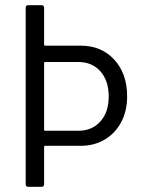

<svg xmlns="http://www.w3.org/2000/svg" viewBox="-20 -720 545 740"><path d="M470 -349Q470 -292 447 -249Q424 -206 383.5 -182Q343 -158 291 -158H154Q150 -158 150 -154V-10Q150 0 140 0H89Q79 0 79 -10V-690Q79 -700 89 -700H140Q150 -700 150 -690V-548Q150 -544 154 -544H291Q371 -544 420.5 -490Q470 -436 470 -349ZM399 -348Q399 -409 367 -445Q335 -481 282 -481H154Q150 -481 150 -477V-220Q150 -216 154 -216H282Q335 -216 367 -252Q399 -288 399 -348Z"/></svg>

Font: Barlow Semi Condensed
Style: Regular
Weight: 400
Width: 4
Designer: Jeremy Tribby
Foundry: Tribby Type
Version: Version 1.408;December 10, 2018;FontCreator 11.5.0.2430 64-b